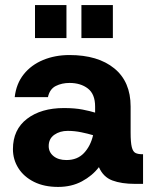

<svg xmlns="http://www.w3.org/2000/svg" viewBox="-20 -725 595 757"><path d="M209 12Q154 12 114 -8Q74 -28 52.5 -62Q31 -96 31 -137Q31 -214 86.5 -256.5Q142 -299 232 -299Q275 -299 305.5 -293Q336 -287 355 -281V-305Q355 -354 326.5 -376Q298 -398 254 -398Q224 -398 200 -386Q176 -374 169 -342H38Q44 -395 73.5 -432Q103 -469 150 -488.5Q197 -508 254 -508Q366 -508 430.5 -455.5Q495 -403 495 -305V-202Q495 -164 499.5 -145.5Q504 -127 514 -122Q524 -117 540 -117H544V0H513Q459 0 423 -13.5Q387 -27 370 -66Q344 -32 303 -10Q262 12 209 12ZM242 -94Q285 -94 311 -121.5Q337 -149 347 -192Q327 -198 300.5 -203.5Q274 -209 247 -209Q216 -209 194 -193.5Q172 -178 172 -149Q172 -125 191 -109.5Q210 -94 242 -94ZM301 -575V-705H425V-575ZM118 -575V-705H242V-575Z"/></svg>

Font: Host Grotesk ExtraBold
Style: Regular
Weight: 800
Designer: Doğukan Karapınar
Foundry: Element Type
Version: Version 1.003; ttfautohint (v1.8.4.7-5d5b)